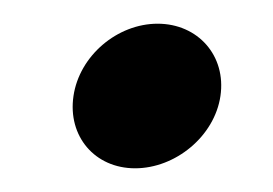

<svg xmlns="http://www.w3.org/2000/svg" viewBox="-20 -142 230 162"><path d="M42 -61C37 -27 60 0 94 0C128 0 161 -27 166 -61C171 -95 147 -122 113 -122C79 -122 47 -95 42 -61Z"/></svg>

Font: Charger Pro
Style: NarObl
Weight: 400
Designer: Jasper
Foundry: Cannot Into Space Fonts
Version: Version 1.09